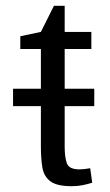

<svg xmlns="http://www.w3.org/2000/svg" viewBox="-20 -630 378 662"><path d="M166 -610H203V-520H295V-461H203V-125Q203 -88 210.5 -67Q218 -46 254 -46Q262 -46 271 -47Q280 -48 291 -50L298 0Q282 5 265 8.5Q248 12 227 12Q176 12 153.5 -5Q131 -22 126 -53Q121 -84 121 -125V-461H50V-505L121 -520ZM25 -324H305V-264H25Z"/></svg>

Font: Strait
Style: Regular
Weight: 400
Designer: Eduardo Rodriguez Tunni
Foundry: Eduardo Rodriguez Tunni
Version: Version 1.002; ttfautohint (v1.8.4.7-5d5b);gftools[0.9.23]